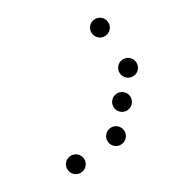

<svg xmlns="http://www.w3.org/2000/svg" viewBox="-73 -720 694 757"><g transform="rotate(10 273.5 -341.5)"><path d="M312.5 -615.2Q312.5 -599.1 301 -587.6Q289.6 -576.2 273.4 -576.2Q257.3 -576.2 245.8 -587.6Q234.4 -599.1 234.4 -615.2Q234.4 -631.3 245.8 -642.8Q257.3 -654.3 273.4 -654.3Q289.6 -654.3 301 -642.8Q312.5 -631.3 312.5 -615.2ZM449.2 -478.5Q449.2 -462.4 437.7 -450.9Q426.3 -439.5 410.2 -439.5Q394 -439.5 382.6 -450.9Q371.1 -462.4 371.1 -478.5Q371.1 -494.6 382.6 -506.1Q394 -517.6 410.2 -517.6Q426.3 -517.6 437.7 -506.1Q449.2 -494.6 449.2 -478.5ZM449.2 -341.8Q449.2 -325.7 437.7 -314.2Q426.3 -302.7 410.2 -302.7Q394 -302.7 382.6 -314.2Q371.1 -325.7 371.1 -341.8Q371.1 -357.9 382.6 -369.4Q394 -380.9 410.2 -380.9Q426.3 -380.9 437.7 -369.4Q449.2 -357.9 449.2 -341.8ZM449.2 -205.1Q449.2 -189 437.7 -177.5Q426.3 -166 410.2 -166Q394 -166 382.6 -177.5Q371.1 -189 371.1 -205.1Q371.1 -221.2 382.6 -232.7Q394 -244.1 410.2 -244.1Q426.3 -244.1 437.7 -232.7Q449.2 -221.2 449.2 -205.1ZM312.5 -68.4Q312.5 -52.2 301 -40.8Q289.6 -29.3 273.4 -29.3Q257.3 -29.3 245.8 -40.8Q234.4 -52.2 234.4 -68.4Q234.4 -84.5 245.8 -95.9Q257.3 -107.4 273.4 -107.4Q289.6 -107.4 301 -95.9Q312.5 -84.5 312.5 -68.4Z"/></g></svg>

Font: DatDot Light
Style: Regular
Weight: 300
Designer: GGBot
Version: 1.00